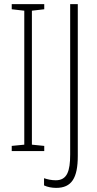

<svg xmlns="http://www.w3.org/2000/svg" viewBox="-20 -734 473 933"><path d="M195 0V-25L135 -31V-682L195 -689V-714H37V-689L98 -682V-31L37 -25V0ZM253 179C328 179 358 131 358 24V-714H321V17C321 98 306 142 251 142C231 142 212 138 194 132V167C211 175 232 179 253 179Z"/></svg>

Font: Noto Sans Sinhala ExtraCondensed ExtraLight
Style: Regular
Weight: 200
Width: 2
Designer: Jelle Bosma - Monotype Design Team
Foundry: Monotype Imaging Inc.
Version: Version 2.006